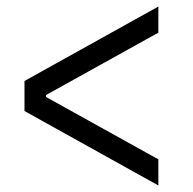

<svg xmlns="http://www.w3.org/2000/svg" viewBox="-20 -584 590 588"><path d="M465 -16 55 -244V-336L465 -564V-484L121 -293V-287L465 -96Z"/></svg>

Font: M PLUS Code Latin SemiExpanded
Style: Regular
Weight: 400
Width: 6
Designer: Coji Morishita
Foundry: UNDERFOREST DESIGN
Version: Version 1.002; ttfautohint (v1.8.3)